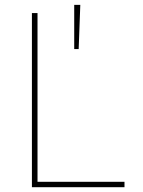

<svg xmlns="http://www.w3.org/2000/svg" viewBox="-20 -782 598 802"><path d="M113.3 0V-727.5H136.7V-22.5H500V0ZM290 -577.1V-761.7H315.4L308.6 -577.1Z"/></svg>

Font: Inter Tight Thin
Style: Regular
Weight: 250
Designer: Rasmus Andersson
Foundry: rsms
Version: Version 3.004